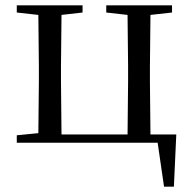

<svg xmlns="http://www.w3.org/2000/svg" viewBox="-20 -536 720 721"><path d="M43 0H572L596 165H633L642 -31H545L543 -229V-288L545 -480L626 -489V-516H379V-489L459 -480L461 -288V-229L459 -31H211L209 -229V-288L211 -480L290 -489V-516H43V-489L124 -480L126 -288V-229L124 -36L43 -28Z"/></svg>

Font: Harano Aji Mincho KR
Style: Regular
Weight: 400
Foundry: Masamichi Hosoda
Version: HaranoAjiMinchoKR-Regular version 20230610;ttx 4.39.4